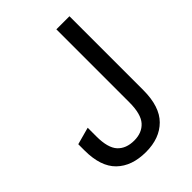

<svg xmlns="http://www.w3.org/2000/svg" viewBox="-210 -805 923 923"><g transform="rotate(-45 251.5 -344.0)"><path d="M231 17Q135 17 81 -35.5Q27 -88 27 -198V-240L115 -264V-205Q115 -127 145 -94.5Q175 -62 230 -62Q283 -62 313 -95.5Q343 -129 343 -209V-705H432V-203Q432 -91 378 -37Q324 17 231 17Z"/></g></svg>

Font: TikTok Sans 24pt
Style: Regular
Weight: 400
Version: Version 4.000